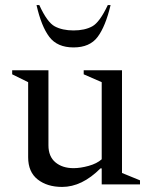

<svg xmlns="http://www.w3.org/2000/svg" viewBox="-20 -727 601 757"><path d="M225 10Q166 10 128.5 -19.5Q91 -49 91 -107V-403L28 -434V-450H171V-154Q171 -110 198.5 -87Q226 -64 270 -64Q297 -64 329.5 -73Q362 -82 381 -99V-403L310 -434V-450H461V-45L532 -16V0H381V-63H376Q303 10 225 10ZM270 -540Q206 -540 174.5 -581.5Q143 -623 124 -707H135Q166 -639 196 -623Q226 -607 270 -607Q314 -607 343.5 -623Q373 -639 405 -707H416Q396 -623 365 -581.5Q334 -540 270 -540Z"/></svg>

Font: Spectral
Style: Regular
Weight: 400
Designer: Jean-Baptiste Levee
Foundry: Production Type
Version: Version 1.002